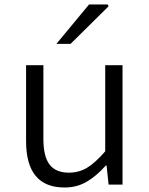

<svg xmlns="http://www.w3.org/2000/svg" viewBox="-20 -821 661 854"><path d="M96 -193V-531H173V-203Q173 -125 200.5 -89Q228 -53 287 -53Q331 -53 367.5 -75Q404 -97 448 -148V-531H525V0H463L454 -85H451Q408 -37 364.5 -12Q321 13 267 13Q96 13 96 -193ZM376 -801H459L463 -793L294 -626H231Z"/></svg>

Font: Nebula Sans Book
Style: Regular
Weight: 400
Designer: Paul D. Hunt for Adobe (as Source Sans)
Foundry: Nebula Entertainment & Broadcasting LLC
Version: Version 1.010